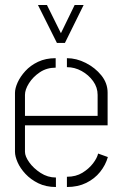

<svg xmlns="http://www.w3.org/2000/svg" viewBox="-20 -749 492 769"><path d="M208 -577 132 -729H168L224 -616L279 -729H315L240 -577ZM204 0Q164 0 133.5 -15Q103 -30 82 -52.5Q61 -75 50.5 -99Q40 -123 40 -141V-377Q40 -395 50.5 -418.5Q61 -442 81.5 -464.5Q102 -487 132.5 -501.5Q163 -516 203 -516V-478Q167 -478 139.5 -459.5Q112 -441 96 -415.5Q80 -390 80 -369V-285H371V-369Q371 -399 353 -424Q335 -449 307 -464.5Q279 -480 248 -480V-516Q286 -516 323.5 -497Q361 -478 386 -447Q411 -416 411 -378V-247H80V-141Q80 -123 97 -99Q114 -75 142.5 -56.5Q171 -38 204 -38ZM248 0V-41Q284 -41 310 -57Q336 -73 352.5 -94.5Q369 -116 373 -134L412 -120Q403 -88 381 -60.5Q359 -33 325.5 -16.5Q292 0 248 0Z"/></svg>

Font: Stick No Bills ExtraLight
Style: Regular
Weight: 200
Designer: Kosala Senevirathne, Siva Puranthara, Lasantha Premarathna, Tharique Azeez
Foundry: mooniak
Version: Version 2.000